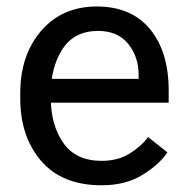

<svg xmlns="http://www.w3.org/2000/svg" viewBox="-20 -548 571 583"><path d="M41.5 -249V-264.6Q41.5 -380.9 105.2 -454.6Q168.9 -528.3 273.9 -528.3Q378.9 -528.3 435.5 -459.5Q492.2 -390.6 492.2 -273.4V-236.3H97.2V-308.6H400.9V-320.3Q400.9 -376 369.1 -415Q337.4 -454.1 277.8 -454.1Q205.6 -454.1 169.9 -399.2Q134.3 -344.2 134.3 -264.6V-249Q134.3 -169.4 171.9 -114.5Q209.5 -59.6 288.6 -59.6Q337.4 -59.6 372.6 -81.1Q407.7 -102.5 429.7 -131.8L488.3 -85.4Q463.9 -48.8 412.8 -17.1Q361.8 14.6 288.6 14.6Q168.9 14.6 105.2 -59.1Q41.5 -132.8 41.5 -249Z"/></svg>

Font: RobotoFlex
Style: Regular
Weight: 400
Designer: Berlow after Robertson
Foundry: Google
Version: Version 2.136